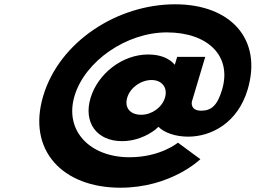

<svg xmlns="http://www.w3.org/2000/svg" viewBox="-20 -860 1192 895"><path d="M917.8 -344C865 -344 874.3 -386 874.3 -386L936.8 -595H805.9L794.8 -558C769.7 -588 727.8 -606 670.6 -606C549.6 -606 435.8 -516 402 -403C368.5 -291 428.7 -202 549.7 -202C608 -202 664.4 -225 704.5 -256L718.3 -269C746.2 -241 798 -223 857.4 -223C963.7 -223 1087.6 -286 1134.2 -442C1204.8 -678 1054.1 -840 796.7 -840C527.8 -840 257.5 -667 181.5 -413C105.5 -159 272.1 15 540.9 15C778.5 15 914 -118 914 -118L809.4 -195C809.4 -195 728.6 -127 583.4 -127C399.7 -127 278.8 -250 327.5 -413C376.3 -576 570.5 -709 757.5 -709C948.9 -709 1062.2 -599 1015.2 -442C993.1 -368 965.1 -344 917.8 -344ZM573.1 -405C587.1 -452 637.2 -487 686.7 -487C734 -487 763.1 -452 749.1 -405C735.3 -359 687.7 -325 638.2 -325C585.4 -325 559.3 -359 573.1 -405Z"/></svg>

Font: Hussar
Style: BdSuprExtOblThree
Weight: 700
Foundry: Cannot Into Space Fonts
Version: Version 2.00